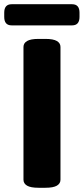

<svg xmlns="http://www.w3.org/2000/svg" viewBox="-38 -886 396 908"><path d="M144 2Q107 2 90 -8Q73 -18 73 -36V-664Q73 -682 90 -692Q107 -702 144 -702H177Q214 -702 231 -692Q248 -682 248 -664V-36Q248 -18 231 -8Q214 2 177 2ZM17 -766Q-18 -766 -18 -806V-826Q-18 -866 17 -866H303Q338 -866 338 -826V-806Q338 -766 303 -766Z"/></svg>

Font: Asap Expanded ExtraBold
Style: Regular
Weight: 800
Width: 7
Designer: Pablo Cosgaya
Foundry: Omnibus-Type
Version: Version 3.001; ttfautohint (v1.8.4.7-5d5b)